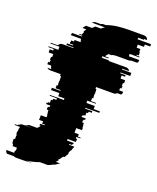

<svg xmlns="http://www.w3.org/2000/svg" viewBox="-214 -841 956 1167"><g transform="rotate(20 264.0 -257.5)"><path d="M535 -674H495V-654H519V-634H523V-614H510V-609H530V-604H468V-589H536L533 -579H537Q534 -572 527 -569H490Q485 -565 476 -565H395Q377 -565 366 -559H349Q346 -558 342 -554H343Q340 -551 339 -549H337Q335 -545 333 -539H356V-534H317V-524H363V-520H476Q493 -520 500 -504H455Q457 -500 457 -499H517V-479H454V-474H489V-464H467V-444H497V-424H490V-404H495V-399H493V-389H484V-374H510V-372Q510 -362 504 -354H478Q471 -345 458 -345H345V-334H351V-329H352V-309H353V-304H351V-284H352V-274H345V-254H378V-249H323V-234H377V-214H417V-204H327V-199H374V-189H354V-184H353V-179H343V-159H332V-154H324V-144H351V-134H343V-129H339V-114H350V-99H352V-84H354V-69H317V-39H344V-34H345Q344 -32 344 -29Q344 -26 344 -24H362V-19H336V-9H345L343 11H291Q290 13 290 16Q290 19 289 21H334Q334 25 332 31H328Q327 33 327 36H311Q311 37 310.5 38Q310 39 310 41H344Q344 45 342 51H340Q339 56 337.5 61Q336 66 334 71H331Q328 80 323 91H327L323 101H321Q317 111 310 121H302L291 136H292L278 151H285Q284 152 282.5 153Q281 154 280 156Q279 157 277.5 158Q276 159 275 161H276L270 166H298Q291 171 283.5 176Q276 181 268 186H263Q249 195 231 201H180Q161 208 140.5 213Q120 218 97 221H140Q124 223 107 224Q90 225 72 225H33Q24 225 19 221H-25Q-35 214 -37 201H14V186H19V166H-9V161H-10V156H-11V151H-17V136H-18V121H-10V101H-9V91H-13V71H-10V51H-8V49Q-8 44 -7 41H-42Q-40 37 -40 36H-24L-21 31H-16Q-8 22 4 22H43Q48 22 51.5 22Q55 22 59 21H14Q22 20 28.5 17.5Q35 15 41 11H93Q98 7 102 2.5Q106 -2 109 -9H100L103 -19H129Q129 -21 129.5 -22Q130 -23 130 -24H112Q114 -30 114 -34V-39H87Q88 -44 88 -49Q88 -54 88 -59V-69H125V-84H123V-99H121V-114H110V-129H114V-134H122V-144H95V-154H103V-159H114V-179H124V-184H125V-189H145V-199H98V-204H188V-214H148V-234H94V-249H149V-254H116V-274H123V-284H122V-304H124V-309H123V-329H122V-334H116V-345H47Q35 -345 27 -354H52Q45 -363 45 -372V-374H19V-389H28V-399H30V-404H25V-424H32V-444H2V-464H24V-474H-11V-479H52V-493Q52 -495 52.5 -496.5Q53 -498 53 -499H-7L-5 -504H40Q47 -520 65 -520H134V-524H88V-534H127V-539H104V-549H106V-559H124Q124 -561 124 -564Q124 -567 125 -569H162L163 -579H159L160 -589H92Q93 -593 94 -596.5Q95 -600 96 -604H158L160 -609H139L141 -614H154Q157 -623 162 -634H158Q162 -644 169 -654H144Q148 -659 152 -664.5Q156 -670 160 -674H199L215 -689H251Q260 -698 272 -704H185Q190 -707 195 -709.5Q200 -712 204 -714H241Q244 -716 247 -717Q250 -718 254 -719H272Q304 -731 341 -735.5Q378 -740 418 -740H511Q533 -740 538 -719H519Q519 -718 519.5 -717Q520 -716 520 -714H483V-704H570V-689H535Z"/></g></svg>

Font: Rubik Glitch
Style: Regular
Weight: 400
Designer: Hubert and Fischer, NaN
Foundry: Hubert and Fischer, NaN
Version: Version 2.200